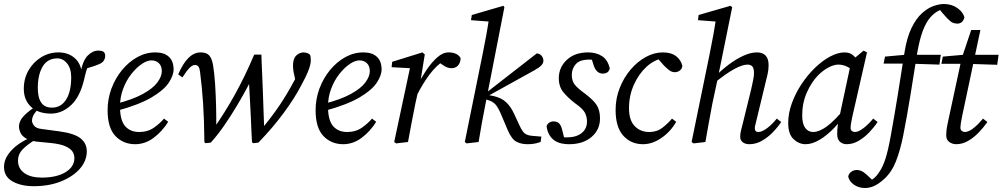

<svg xmlns="http://www.w3.org/2000/svg" viewBox="-43 -710 5013 960"><path d="M52 -76Q52 -106 78 -132.5Q104 -159 149 -186L160 -177Q131 -148 124 -133.5Q117 -119 117 -106Q117 -95 127.5 -81.5Q138 -68 166 -65L255 -53Q329 -43 360 -18Q391 7 391 46Q391 94 356.5 133.5Q322 173 262 197Q202 221 126 221Q62 221 19.5 197Q-23 173 -23 124Q-23 92 -2.5 62.5Q18 33 51 10Q84 -13 121 -26L139 -15Q93 13 70 37Q47 61 47 93Q47 133 79 155.5Q111 178 166 178Q240 178 284.5 151Q329 124 329 80Q329 63 319.5 48Q310 33 284.5 21.5Q259 10 211 5L139 -2Q104 -7 85 -19Q66 -31 59 -47Q52 -63 52 -76ZM218 -172Q262 -172 287.5 -212Q313 -252 313 -324Q313 -368 292 -393.5Q271 -419 242 -418Q193 -417 169.5 -376Q146 -335 146 -271Q146 -170 218 -172ZM76 -266Q76 -317 99.5 -358Q123 -399 162.5 -423.5Q202 -448 249 -448Q297 -448 329 -421Q361 -394 366 -345L359 -344Q371 -408 396 -432.5Q421 -457 448 -457Q466 -457 475 -451Q483 -443 483 -433Q483 -403 456.5 -391Q430 -379 380 -365L402 -390Q394 -374 388.5 -355.5Q383 -337 378 -314Q357 -225 311.5 -183.5Q266 -142 212 -142Q148 -142 112 -176Q76 -210 76 -266Z M633 11Q573 11 534 -30Q495 -71 495 -159Q495 -215 514 -266.5Q533 -318 566.5 -359Q600 -400 643 -424Q686 -448 734 -448Q778 -448 801.5 -426Q825 -404 825 -363Q825 -333 800.5 -296Q776 -259 714 -222.5Q652 -186 538 -155L534 -190Q620 -212 671 -240Q722 -268 744 -298Q766 -328 766 -354Q766 -380 751.5 -394Q737 -408 714 -408Q692 -408 665 -389.5Q638 -371 613 -339Q588 -307 572.5 -265.5Q557 -224 557 -178Q557 -109 582.5 -79.5Q608 -50 653 -50Q696 -50 727 -72Q758 -94 777 -117L798 -101Q769 -54 726 -21.5Q683 11 633 11Z M979 1Q978 -110 972.5 -192.5Q967 -275 958 -344Q955 -371 948.5 -378Q942 -385 932 -385Q919 -385 905 -371Q891 -357 869 -323L848 -338Q895 -448 960 -448Q989 -448 1002.5 -433.5Q1016 -419 1022 -386Q1029 -345 1032.5 -290Q1036 -235 1037.5 -176Q1039 -117 1038 -62L1024 -66Q1079 -143 1130.5 -235.5Q1182 -328 1228 -437H1264Q1264 -432 1265 -404Q1266 -376 1268 -334.5Q1270 -293 1271.5 -247.5Q1273 -202 1274.5 -161Q1276 -120 1277 -93Q1278 -66 1278 -62L1267 -67Q1318 -129 1354.5 -183Q1391 -237 1427 -304Q1432 -313 1435.5 -320Q1439 -327 1443 -335L1440 -280L1426 -345Q1424 -353 1423 -364.5Q1422 -376 1422 -382Q1422 -417 1438.5 -432.5Q1455 -448 1476 -448Q1487 -447 1495 -444Q1503 -441 1507 -436Q1509 -432 1510 -425.5Q1511 -419 1511 -408Q1511 -399 1508 -385.5Q1505 -372 1495.5 -348.5Q1486 -325 1464 -285Q1432 -222 1376 -146Q1320 -70 1249 3L1223 6L1217 1Q1216 -11 1214.5 -46.5Q1213 -82 1211 -127Q1209 -172 1206.5 -215.5Q1204 -259 1202.5 -288.5Q1201 -318 1201 -322L1238 -358Q1222 -327 1198 -281.5Q1174 -236 1144 -185.5Q1114 -135 1080.5 -86Q1047 -37 1011 3L985 6Z M1673 11Q1613 11 1574 -30Q1535 -71 1535 -159Q1535 -215 1554 -266.5Q1573 -318 1606.5 -359Q1640 -400 1683 -424Q1726 -448 1774 -448Q1818 -448 1841.5 -426Q1865 -404 1865 -363Q1865 -333 1840.5 -296Q1816 -259 1754 -222.5Q1692 -186 1578 -155L1574 -190Q1660 -212 1711 -240Q1762 -268 1784 -298Q1806 -328 1806 -354Q1806 -380 1791.5 -394Q1777 -408 1754 -408Q1732 -408 1705 -389.5Q1678 -371 1653 -339Q1628 -307 1612.5 -265.5Q1597 -224 1597 -178Q1597 -109 1622.5 -79.5Q1648 -50 1693 -50Q1736 -50 1767 -72Q1798 -94 1817 -117L1838 -101Q1809 -54 1766 -21.5Q1723 11 1673 11Z M2042 -235V-279Q2062 -319 2088 -358Q2114 -397 2142.5 -422.5Q2171 -448 2200 -448Q2220 -448 2235.5 -441.5Q2251 -435 2260 -420Q2260 -398 2248 -383.5Q2236 -369 2213 -369Q2198 -369 2180.5 -379Q2163 -389 2147 -403L2136 -414L2182 -411Q2139 -383 2105.5 -338.5Q2072 -294 2042 -235ZM1928 0 2009 -380 2025 -368 1915 -374 1918 -401 2069 -448 2081 -438 2059 -302 2054 -283 2034 -193Q2024 -144 2015 -96.5Q2006 -49 1997 0L1938 7Z M2281 0 2370 -439Q2380 -487 2388.5 -534.5Q2397 -582 2404 -630L2419 -601L2312 -609L2316 -635L2474 -681L2479 -674L2385 -193Q2375 -144 2366.5 -96Q2358 -48 2350 0L2290 7ZM2660 0Q2639 7 2624.5 9Q2610 11 2594 11Q2563 11 2539 -1.5Q2515 -14 2495 -61L2465 -132Q2449 -171 2435 -187Q2421 -203 2396 -210L2378 -216L2375 -236L2641 -443Q2656 -442 2665 -431Q2674 -420 2674 -406Q2674 -394 2663.5 -383Q2653 -372 2628 -358L2395 -229L2397 -235L2424 -230Q2464 -221 2487.5 -199Q2511 -177 2527 -142L2554 -84Q2569 -51 2582 -42Q2595 -33 2616 -31L2664 -27Z M2783 0 2748 -32Q2762 -27 2770 -25Q2778 -23 2790 -23Q2838 -23 2865 -44.5Q2892 -66 2892 -102Q2892 -125 2882 -145.5Q2872 -166 2832 -194Q2798 -220 2774.5 -248Q2751 -276 2751 -319Q2751 -373 2791 -410.5Q2831 -448 2897 -448Q2938 -448 2967 -429.5Q2996 -411 3006 -367Q2999 -342 2971 -342Q2939 -342 2925 -384L2909 -436L2936 -407Q2929 -409 2921.5 -410.5Q2914 -412 2903 -412Q2856 -412 2836 -389.5Q2816 -367 2816 -335Q2816 -307 2829.5 -288.5Q2843 -270 2883 -241Q2924 -210 2940.5 -184.5Q2957 -159 2957 -118Q2957 -61 2914.5 -25Q2872 11 2803 11Q2750 11 2722.5 -13Q2695 -37 2690 -79Q2693 -90 2703 -96.5Q2713 -103 2724 -103Q2743 -103 2752.5 -93Q2762 -83 2767 -64Z M3172 11Q3112 11 3073.5 -31.5Q3035 -74 3035 -160Q3035 -218 3055.5 -270Q3076 -322 3110 -362Q3144 -402 3186 -425Q3228 -448 3271 -448Q3313 -448 3337.5 -429Q3362 -410 3369 -380Q3366 -364 3355 -356.5Q3344 -349 3331 -349Q3316 -349 3303 -359Q3290 -369 3277 -382L3236 -429L3274 -419Q3229 -412 3190 -376.5Q3151 -341 3126.5 -286.5Q3102 -232 3102 -169Q3102 -109 3130.5 -79.5Q3159 -50 3204 -50Q3242 -50 3270 -72Q3298 -94 3317 -117L3338 -101Q3310 -52 3264.5 -20.5Q3219 11 3172 11Z M3425 7 3415 0 3505 -439Q3515 -487 3523.5 -534.5Q3532 -582 3539 -630L3554 -601L3447 -609L3450 -635L3609 -681L3618 -674L3549 -334L3546 -319L3519 -193Q3510 -144 3501 -96Q3492 -48 3484 0ZM3704 11Q3683 11 3670.5 1Q3658 -9 3658 -26Q3658 -42 3662 -57.5Q3666 -73 3673 -101L3713 -264Q3718 -287 3722.5 -308.5Q3727 -330 3727 -344Q3727 -369 3718.5 -378Q3710 -387 3695 -387Q3642 -387 3530 -296L3535 -330Q3566 -361 3602 -388Q3638 -415 3674.5 -431.5Q3711 -448 3741 -448Q3800 -448 3800 -384Q3800 -362 3795 -339.5Q3790 -317 3784 -294L3743 -124Q3739 -105 3735 -91Q3731 -77 3731 -69Q3731 -50 3749 -50Q3766 -50 3791 -68Q3816 -86 3841 -117L3863 -100Q3845 -73 3820 -47.5Q3795 -22 3765.5 -5.5Q3736 11 3704 11Z M3985 11Q3952 11 3925 -14Q3898 -39 3898 -95Q3898 -143 3916 -193Q3934 -243 3964 -288.5Q3994 -334 4031 -370Q4068 -406 4107 -427Q4146 -448 4181 -448Q4211 -448 4231 -425.5Q4251 -403 4269 -371L4236 -348Q4219 -363 4196 -375Q4173 -387 4149 -387Q4127 -387 4100 -373Q4073 -359 4047 -333Q4014 -299 3991 -247Q3968 -195 3968 -133Q3968 -91 3983 -70.5Q3998 -50 4023 -50Q4052 -50 4090 -77Q4128 -104 4189 -177L4197 -157Q4165 -109 4128.5 -71Q4092 -33 4055 -11Q4018 11 3985 11ZM4190 11Q4171 11 4157 -1Q4143 -13 4143 -40Q4143 -60 4145 -77Q4147 -94 4152 -116L4214 -406L4275 -457L4292 -448L4218 -124Q4210 -87 4210 -70Q4210 -60 4216.5 -55Q4223 -50 4232 -50Q4249 -50 4274 -69Q4299 -88 4323 -117L4345 -100Q4327 -73 4302.5 -47.5Q4278 -22 4249.5 -5.5Q4221 11 4190 11Z M4676 -690Q4716 -690 4745 -669Q4774 -648 4779 -622Q4770 -592 4744 -592Q4723 -592 4708.5 -604Q4694 -616 4671 -643L4646 -674L4699 -672Q4675 -668 4652.5 -657.5Q4630 -647 4609 -623.5Q4588 -600 4571.5 -557Q4555 -514 4543 -445Q4527 -346 4510 -239.5Q4493 -133 4473 -32Q4458 42 4437 96Q4416 150 4378 185Q4350 210 4327.5 220Q4305 230 4282 230Q4251 230 4227.5 214Q4204 198 4198 173Q4200 159 4212.5 149.5Q4225 140 4240 140Q4260 140 4275.5 151.5Q4291 163 4306 178L4328 199L4295 202Q4309 195 4324.5 183Q4340 171 4354 149Q4372 123 4385 81.5Q4398 40 4411 -32Q4430 -137 4446 -236.5Q4462 -336 4479 -445Q4491 -522 4514.5 -570Q4538 -618 4567 -644Q4596 -670 4625 -680Q4654 -690 4676 -690ZM4375 -392 4382 -427 4504 -438V-436H4661L4654 -387L4496 -392Z M4664 -391 4671 -427 4796 -438V-436H4950L4943 -386L4792 -391ZM4697 -101 4765 -417 4813 -560H4859L4767 -126Q4759 -86 4759 -72Q4759 -61 4766 -55.5Q4773 -50 4781 -50Q4816 -50 4872 -117L4894 -100Q4875 -73 4850.5 -47.5Q4826 -22 4797.5 -5.5Q4769 11 4738 11Q4719 11 4703.5 0Q4688 -11 4688 -34Q4688 -44 4689.5 -58.5Q4691 -73 4697 -101Z"/></svg>

Font: Lisu Bosa ExtraLight
Style: Italic
Weight: 200
Italic angle: -19°
Designer: David Morse, Annie Olsen, Victor Gaultney, Frank Grießhammer (Latin)
Foundry: SIL International
Version: Version 2.000